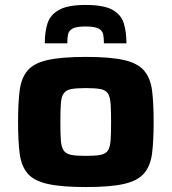

<svg xmlns="http://www.w3.org/2000/svg" viewBox="-20 -748 694 776"><path d="M327 8Q229 8 173 -4.5Q117 -17 91.5 -47Q66 -77 59.5 -127.5Q53 -178 53 -255Q53 -332 59.5 -382.5Q66 -433 91.5 -463Q117 -493 173 -505.5Q229 -518 327 -518Q425 -518 480.5 -505.5Q536 -493 562 -463Q588 -433 594.5 -382.5Q601 -332 601 -255Q601 -178 594.5 -127.5Q588 -77 562 -47Q536 -17 480.5 -4.5Q425 8 327 8ZM327 -118Q365 -118 386 -122Q407 -126 416 -139.5Q425 -153 427 -180.5Q429 -208 429 -255Q429 -302 427 -329.5Q425 -357 416 -370.5Q407 -384 386 -388Q365 -392 327 -392Q289 -392 268 -388Q247 -384 237.5 -370.5Q228 -357 226 -329.5Q224 -302 224 -255Q224 -208 226 -180.5Q228 -153 237.5 -139.5Q247 -126 268 -122Q289 -118 327 -118ZM326 -728Q400 -728 435 -708Q470 -688 480.5 -653.5Q491 -619 491 -573H400Q400 -594 397 -609Q394 -624 378.5 -632.5Q363 -641 326 -641Q289 -641 273.5 -632.5Q258 -624 255 -609Q252 -594 252 -573H161Q161 -619 172 -653.5Q183 -688 218.5 -708Q254 -728 326 -728Z"/></svg>

Font: Saira Expanded
Style: Bold
Weight: 700
Width: 7
Designer: Hector Gatti with collaboration of the Omnibus-Type team
Foundry: Omnibus-Type
Version: Version 1.100; ttfautohint (v1.8.3)